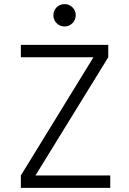

<svg xmlns="http://www.w3.org/2000/svg" viewBox="-20 -911 626 931"><path d="M81.1 0V-60.1L433.1 -633.3H81.1V-693.4H504.9V-633.3L151.9 -60.1H514.6V0ZM293 -782.7Q270.5 -782.7 254.6 -798.6Q238.8 -814.5 238.8 -836.9Q238.8 -859.9 254.6 -875.5Q270.5 -891.1 293 -891.1Q315.4 -891.1 331.3 -875.5Q347.2 -859.9 347.2 -836.9Q347.2 -814.5 331.3 -798.6Q315.4 -782.7 293 -782.7Z"/></svg>

Font: CaskaydiaMono NF Light
Style: Regular
Weight: 300
Designer: Aaron Bell
Foundry: Saja Typeworks
Version: Version 2111.001; ttfautohint (v1.8.4);Nerd Fonts 3.1.1